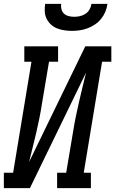

<svg xmlns="http://www.w3.org/2000/svg" viewBox="-44 -975 597 995"><path d="M-24 0V-80H24L119 -655H82V-735H257V-655H210L174 -441Q168 -402 160.5 -364Q153 -326 144 -288Q135 -250 125.5 -212Q116 -174 107 -136L398 -735H533V-655H485L390 -80H427V0H252V-80H299L335 -294Q341 -333 349 -371Q357 -409 365.5 -447Q374 -485 383.5 -523Q393 -561 402 -599L111 0ZM329 -815Q309 -815 289 -818Q269 -821 251.5 -828Q234 -835 220 -848Q206 -861 197.5 -878Q189 -895 188 -915Q187 -935 190 -955H273Q271 -941 274.5 -927Q278 -913 288 -904Q298 -895 312 -891.5Q326 -888 341 -888Q356 -888 371 -891.5Q386 -895 399 -903.5Q412 -912 420 -926Q428 -940 430 -955H513Q510 -934 502 -914.5Q494 -895 480.5 -878Q467 -861 448.5 -848.5Q430 -836 410 -828.5Q390 -821 369.5 -818Q349 -815 329 -815Z"/></svg>

Font: Iosevka Curly Slab MdObl
Style: Regular
Weight: 500
Italic angle: -9°
Monospace: yes
Designer: Belleve Invis
Foundry: Belleve Invis
Version: Version 11.0.0; ttfautohint (v1.8.3)